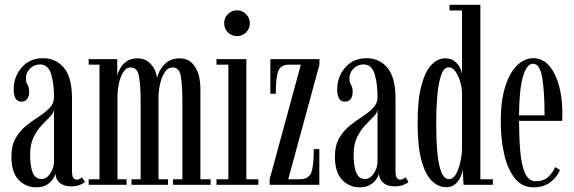

<svg xmlns="http://www.w3.org/2000/svg" viewBox="-20 -770 2390 800"><path d="M131 10.5Q87.5 10.5 57.5 -20.8Q27.5 -52 27.5 -116.5Q27.5 -164 45.5 -195Q63.5 -226 90 -247Q116.5 -268 142.8 -285Q169 -302 187 -320.5Q205 -339 205 -365.5Q205 -422.5 192.8 -462Q180.5 -501.5 147 -501.5Q122.5 -501.5 105.2 -484.5Q88 -467.5 88 -444.5Q88 -427 94.8 -416.5Q101.5 -406 101.5 -387.5Q101.5 -369.5 93.5 -358Q85.5 -346.5 69 -346.5Q37 -346.5 37 -397.5Q37 -451 70.8 -489.2Q104.5 -527.5 159 -527.5Q212.5 -527.5 246.2 -487.8Q280 -448 280 -359V-58Q280 -37 285.2 -29.2Q290.5 -21.5 299.5 -21.5Q306.5 -21.5 312.5 -25Q318.5 -28.5 321.5 -31.5L334 -12Q328 -5.5 312.5 0.5Q297 6.5 276 6.5Q247.5 6.5 230 -7.2Q212.5 -21 211 -46Q208.5 -36 199.5 -22.8Q190.5 -9.5 173.8 0.5Q157 10.5 131 10.5ZM153 -24Q168.5 -24 180.2 -36Q192 -48 198.5 -64.8Q205 -81.5 205 -96V-313.5Q204 -299.5 188.8 -284.2Q173.5 -269 154.2 -248.8Q135 -228.5 120.2 -199Q105.5 -169.5 105.5 -126.5Q105.5 -77 116.5 -50.5Q127.5 -24 153 -24Z M349.5 0V-23H394.5V-500.5H349.5V-523.5H468.5V-455Q470.5 -466.5 479.8 -483.5Q489 -500.5 506.8 -513.8Q524.5 -527 552.5 -527Q580.5 -527 598.2 -512.5Q616 -498 624.8 -478.5Q633.5 -459 634 -443Q637.5 -461.5 649 -481Q660.5 -500.5 680 -513.8Q699.5 -527 727.5 -527Q771 -527 793 -491.2Q815 -455.5 815 -400V-23H857.5V0H701V-23H740V-343Q740 -412 733.8 -450.5Q727.5 -489 699 -489Q680.5 -489 667.8 -470.8Q655 -452.5 648.2 -425.5Q641.5 -398.5 640.5 -371.5V-23H680V0H528V-23H566V-343Q566 -412 559.5 -450.5Q553 -489 524 -489Q506 -489 494 -470.2Q482 -451.5 476 -424Q470 -396.5 469.5 -370.5V-23H507.5V0Z M968 -619.5Q945 -619.5 929.5 -635Q914 -650.5 914 -673Q914 -695.5 929.5 -711.2Q945 -727 968 -727Q989.5 -727 1005.2 -711.2Q1021 -695.5 1021 -673Q1021 -650.5 1005.2 -635Q989.5 -619.5 968 -619.5ZM882 0V-23H931.5V-500.5H882V-523.5H1006.5V-23H1056.5V0Z M1103.5 0V-23L1233.5 -500.5H1184.5Q1148.5 -500.5 1138.8 -472.2Q1129 -444 1129 -379.5H1106.5V-523.5H1311V-500.5L1181 -23H1227Q1266 -23 1276.8 -50.5Q1287.5 -78 1287.5 -148.5H1310.5V0Z M1479 10.5Q1435.5 10.5 1405.5 -20.8Q1375.5 -52 1375.5 -116.5Q1375.5 -164 1393.5 -195Q1411.5 -226 1438 -247Q1464.5 -268 1490.8 -285Q1517 -302 1535 -320.5Q1553 -339 1553 -365.5Q1553 -422.5 1540.8 -462Q1528.5 -501.5 1495 -501.5Q1470.5 -501.5 1453.2 -484.5Q1436 -467.5 1436 -444.5Q1436 -427 1442.8 -416.5Q1449.5 -406 1449.5 -387.5Q1449.5 -369.5 1441.5 -358Q1433.5 -346.5 1417 -346.5Q1385 -346.5 1385 -397.5Q1385 -451 1418.8 -489.2Q1452.5 -527.5 1507 -527.5Q1560.5 -527.5 1594.2 -487.8Q1628 -448 1628 -359V-58Q1628 -37 1633.2 -29.2Q1638.5 -21.5 1647.5 -21.5Q1654.5 -21.5 1660.5 -25Q1666.5 -28.5 1669.5 -31.5L1682 -12Q1676 -5.5 1660.5 0.5Q1645 6.5 1624 6.5Q1595.5 6.5 1578 -7.2Q1560.5 -21 1559 -46Q1556.5 -36 1547.5 -22.8Q1538.5 -9.5 1521.8 0.5Q1505 10.5 1479 10.5ZM1501 -24Q1516.5 -24 1528.2 -36Q1540 -48 1546.5 -64.8Q1553 -81.5 1553 -96V-313.5Q1552 -299.5 1536.8 -284.2Q1521.5 -269 1502.2 -248.8Q1483 -228.5 1468.2 -199Q1453.5 -169.5 1453.5 -126.5Q1453.5 -77 1464.5 -50.5Q1475.5 -24 1501 -24Z M1839.5 10Q1806.5 10 1779.5 -16Q1752.5 -42 1736.2 -101Q1720 -160 1720 -259Q1720 -355.5 1736 -414.5Q1752 -473.5 1778 -500.2Q1804 -527 1834.5 -527Q1859 -527 1873.8 -515.2Q1888.5 -503.5 1895.8 -488.8Q1903 -474 1905 -464V-726.5H1853V-750H1981.5V-23H2033.5V0H1911.5L1908 -63Q1906.5 -50 1899 -32.8Q1891.5 -15.5 1876.8 -2.8Q1862 10 1839.5 10ZM1851 -23.5Q1867 -23.5 1878.5 -42.2Q1890 -61 1896.8 -89.8Q1903.5 -118.5 1905 -147.5V-388.5Q1903 -412.5 1895.5 -435.8Q1888 -459 1876.2 -474.2Q1864.5 -489.5 1849.5 -489.5Q1829 -489.5 1817.8 -456.2Q1806.5 -423 1802 -369.8Q1797.5 -316.5 1797.5 -257Q1797.5 -188 1802.2 -135.2Q1807 -82.5 1818.8 -53Q1830.5 -23.5 1851 -23.5Z M2203 10.5Q2154.5 10.5 2124.5 -27.8Q2094.5 -66 2080.5 -128.5Q2066.5 -191 2066.5 -263Q2066.5 -352.5 2085.8 -411.2Q2105 -470 2135.8 -498.8Q2166.5 -527.5 2201 -527.5Q2242 -527.5 2269 -495.2Q2296 -463 2309.5 -412Q2323 -361 2323 -304Q2323 -294.5 2323 -285Q2323 -275.5 2322.5 -266.5H2142.5Q2143 -196.5 2147.8 -139.5Q2152.5 -82.5 2167.5 -48.8Q2182.5 -15 2212 -15Q2246.5 -15 2266 -34.2Q2285.5 -53.5 2293 -74L2313 -62Q2302.5 -33.5 2274 -11.5Q2245.5 10.5 2203 10.5ZM2201 -504.5Q2175 -504.5 2159.2 -451.5Q2143.5 -398.5 2142.5 -289.5H2249Q2249 -390.5 2239 -447.5Q2229 -504.5 2201 -504.5Z"/></svg>

Font: Imbue 50pt
Style: Regular
Weight: 400
Designer: Tyler Finck
Foundry: Etcetera Type Company
Version: Version 1.102; ttfautohint (v1.8.3)